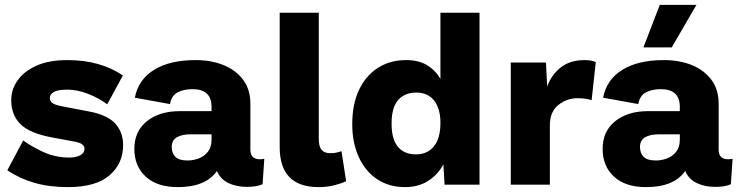

<svg xmlns="http://www.w3.org/2000/svg" viewBox="-20 -756 3024 786"><path d="M258 10Q182 10 121 -7.5Q60 -25 10 -59L75 -181Q111 -155 159 -133Q207 -111 265 -111Q291 -111 308.5 -120.5Q326 -130 326 -147Q326 -158 316 -165.5Q306 -173 276 -178L195 -193Q102 -210 64 -247.5Q26 -285 26 -346Q26 -390 52 -427Q78 -464 129 -487Q180 -510 256 -510Q324 -510 381 -494Q438 -478 483 -447L419 -329Q384 -355 340 -372Q296 -389 257 -389Q217 -389 200.5 -379.5Q184 -370 184 -355Q184 -343 193.5 -335Q203 -327 233 -321L343 -300Q419 -286 451.5 -250.5Q484 -215 484 -162Q484 -86 428 -38Q372 10 258 10Z M846 -319Q846 -391 768 -391Q733 -391 707.5 -378Q682 -365 676 -330L532 -356Q546 -430 610.5 -470Q675 -510 780 -510Q846 -510 896.5 -489Q947 -468 976 -428.5Q1005 -389 1005 -331V-143Q1005 -104 1044 -104Q1052 -104 1062 -106L1055 -2Q1032 9 991 9Q947 9 914.5 -7Q882 -23 868 -56Q822 10 708 10Q623 10 576.5 -33Q530 -76 530 -146Q530 -219 581.5 -260Q633 -301 716 -301H846ZM748 -99Q770 -99 792.5 -107Q815 -115 830.5 -134Q846 -153 846 -184V-206H757Q725 -206 704 -194Q683 -182 683 -154Q683 -129 698 -114Q713 -99 748 -99Z M1285 -704V-187Q1285 -156 1296.5 -142.5Q1308 -129 1331 -129Q1349 -129 1358.5 -131.5Q1368 -134 1378 -137L1397 -14Q1375 -4 1346.5 3Q1318 10 1284 10Q1125 10 1125 -154V-704Z M1638 10Q1573 10 1524.5 -22Q1476 -54 1449 -112.5Q1422 -171 1422 -248Q1422 -328 1449 -386.5Q1476 -445 1526 -477.5Q1576 -510 1643 -510Q1694 -510 1728.5 -489Q1763 -468 1783 -433V-704H1943V0H1800L1795 -83Q1772 -40 1732 -15Q1692 10 1638 10ZM1683 -124Q1729 -124 1756 -156.5Q1783 -189 1783 -253Q1783 -312 1757 -344.5Q1731 -377 1685 -377Q1636 -377 1609.5 -346Q1583 -315 1583 -250Q1583 -186 1609 -155Q1635 -124 1683 -124Z M2071 0V-500H2215L2220 -402Q2237 -449 2275 -479.5Q2313 -510 2374 -510Q2400 -510 2419 -502L2402 -346Q2392 -349 2378.5 -351.5Q2365 -354 2345 -354Q2300 -354 2265.5 -326Q2231 -298 2231 -243V0Z M2763 -319Q2763 -391 2685 -391Q2650 -391 2624.5 -378Q2599 -365 2593 -330L2449 -356Q2463 -430 2527.5 -470Q2592 -510 2697 -510Q2763 -510 2813.5 -489Q2864 -468 2893 -428.5Q2922 -389 2922 -331V-143Q2922 -104 2961 -104Q2969 -104 2979 -106L2972 -2Q2949 9 2908 9Q2864 9 2831.5 -7Q2799 -23 2785 -56Q2739 10 2625 10Q2540 10 2493.5 -33Q2447 -76 2447 -146Q2447 -219 2498.5 -260Q2550 -301 2633 -301H2763ZM2665 -99Q2687 -99 2709.5 -107Q2732 -115 2747.5 -134Q2763 -153 2763 -184V-206H2674Q2642 -206 2621 -194Q2600 -182 2600 -154Q2600 -129 2615 -114Q2630 -99 2665 -99ZM2681 -736H2831L2730 -562H2614Z"/></svg>

Font: Prodigy Sans
Style: Bold
Weight: 700
Designer: Wei Huang
Foundry: Wei Huang
Version: Version 1.003; ttfautohint (v1.8.3)